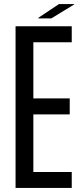

<svg xmlns="http://www.w3.org/2000/svg" viewBox="-20 -930 411 950"><path d="M57 0V-800H335V-721H145V-443H325V-364H145V-79H335V0ZM170 -839V-842L272 -910H347V-908L234 -839Z"/></svg>

Font: Big Shoulders Text Medium
Style: Regular
Weight: 500
Designer: Patric King
Foundry: XO Type Co
Version: Version 1.000; ttfautohint (v1.8.2)